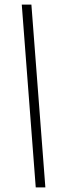

<svg xmlns="http://www.w3.org/2000/svg" viewBox="-20 -763 286 838"><path d="M136 55 75 -743H117L178 55Z"/></svg>

Font: Saira Condensed ExtraLight
Style: Italic
Weight: 250
Width: 3
Italic angle: -12°
Designer: Hector Gatti with collaboration of the Omnibus-Type team
Foundry: Omnibus-Type
Version: Version 1.101